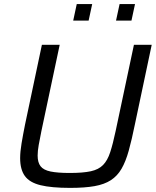

<svg xmlns="http://www.w3.org/2000/svg" viewBox="-20 -906 761 934"><path d="M321.1 8Q230.3 8 177 -5.1Q123.8 -18.2 100.9 -49.9Q78 -81.6 78 -136.6Q78 -167.5 84.8 -208.1Q91.5 -248.8 101.9 -300.5L183.8 -688H270.4L181.5 -268.9Q173.6 -229.7 168.3 -200.5Q163.1 -171.3 163.1 -149.1Q163.1 -115.6 177.4 -97.2Q191.7 -78.8 225.9 -71.7Q260.1 -64.6 319.6 -64.6Q383.5 -64.6 421.7 -72.9Q459.8 -81.2 481.4 -103.4Q503.1 -125.5 516.1 -165.6Q529.2 -205.6 542.6 -268.9L631.5 -688H718L636.1 -300.5Q621.1 -226.3 606.3 -173.2Q591.6 -120.1 571.2 -85Q550.9 -50 519.3 -29.5Q487.7 -9 439.8 -0.5Q391.9 8 321.1 8ZM544.4 -805.7 561.8 -886.3H636.8L619.5 -805.7ZM336.1 -805.7 353.4 -886.3H428.5L411.1 -805.7Z"/></svg>

Font: Saira Thin
Style: Italic
Weight: 100
Italic angle: -12°
Designer: Hector Gatti with collaboration of the Omnibus-Type team
Foundry: Omnibus-Type
Version: Version 1.101